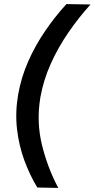

<svg xmlns="http://www.w3.org/2000/svg" viewBox="-20 -821 464 942"><path d="M163 99Q126 38 99.5 -34Q73 -106 63.5 -187.5Q54 -269 69 -357Q84 -442 118.5 -520Q153 -598 201.5 -669Q250 -740 306 -801L424 -799Q366 -735 315.5 -661.5Q265 -588 229 -508Q193 -428 178 -343Q158 -223 186 -109.5Q214 4 266 101Z"/></svg>

Font: Figtree Light SemiBold
Style: Italic
Weight: 600
Italic angle: -9.5°
Version: Version 2.001;gftools[0.9.30]